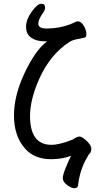

<svg xmlns="http://www.w3.org/2000/svg" viewBox="-20 -828 554 1018"><path d="M374 169.9Q358.9 169.9 335.9 153.1Q313 136.2 313 116.2Q313 98.1 330.6 56.2Q348.1 14.2 356.9 -2Q310.1 16.1 251 16.1Q163.1 16.1 113.8 -39.1Q53.7 -106 54.2 -216.8Q54.2 -322.8 111.6 -443.4Q168.9 -564 229 -607.9H230Q230 -608.9 216.8 -608.9Q172.9 -608.9 145.5 -627.9Q118.2 -647 118.2 -686Q118.2 -724.1 147 -764.2Q177.7 -808.1 199.2 -808.1Q219.2 -808.1 219.2 -787.1Q219.2 -775.9 209 -761.2Q183.1 -725.1 183.1 -702.1Q183.1 -677.2 226.1 -676.8Q312 -676.8 382.8 -712.9Q387.7 -714.8 393.1 -714.8Q410.2 -714.8 424.1 -691.4Q438 -668 438 -647Q438 -628.9 425.8 -627.9Q406.7 -624 385.3 -619.6Q363.8 -615.2 349.1 -606Q247.1 -541 188 -410.2Q139.2 -299.3 139.2 -212.9Q139.2 -60.1 252.9 -60.1Q294.9 -60.1 365.2 -87.9Q389.2 -104 400.9 -104Q410.6 -104 425.8 -92.8Q463.9 -63 463.9 -39.1Q463.9 -22.9 455.3 -13.9Q446.8 -4.9 441.9 6.8Q403.8 70.8 394 152.8Q393.1 169.9 374 169.9Z"/></svg>

Font: LXGW WenKai Screen R
Style: Regular
Weight: 400
Designer: Fontworks Inc.
Version: Version 1.235;May 31, 2022